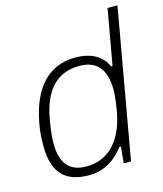

<svg xmlns="http://www.w3.org/2000/svg" viewBox="-110 -806 766 900"><g transform="rotate(-15 272.5 -355.5)"><path d="M211 12C277 12 335 -17 382 -80H389L382 0H417L545 -723H497L449 -454H442C415 -517 353 -538 292 -538C165 -538 78 -456 47 -278C40 -239 39 -205 39 -175C39 -43 99 12 211 12ZM210 -31C137 -31 88 -69 88 -172C88 -195 89 -222 99 -282C124 -434 196 -495 299 -495C353 -495 425 -475 425 -345C425 -322 422 -296 414 -246C390 -107 317 -31 210 -31Z"/></g></svg>

Font: Archivo Thin
Style: Italic
Weight: 100
Italic angle: -10°
Designer: Hector Gatti
Foundry: Omnibus-Type
Version: Version 2.001